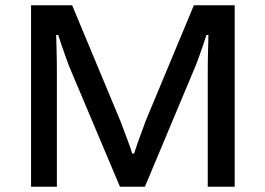

<svg xmlns="http://www.w3.org/2000/svg" viewBox="-20 -707 1005 727"><path d="M97.6 0V-687H253.2L435.9 -248.7Q441.9 -232.5 450.4 -210.2Q458.9 -187.8 467.3 -165.1Q475.6 -142.5 480.6 -125.6H487.7Q492.7 -141.8 500.5 -163.9Q508.3 -186 516.8 -208.4Q525.4 -230.8 531.4 -248.7L714.1 -687H868.6V0H766.6V-422.1Q766.6 -446.2 766.9 -476.1Q767.2 -505.9 768.2 -532.9Q769.2 -559.9 769.2 -574.5H761.7Q757.8 -561.1 750.2 -539.7Q742.7 -518.4 734.9 -495.9Q727.1 -473.4 720.1 -456.6L528.7 0H434.2L241.9 -455.6Q234.9 -474.8 227.1 -495.9Q219.4 -517.1 212.6 -537.7Q205.8 -558.3 200.3 -574.5H192.7Q193.3 -555.9 194 -528.8Q194.8 -501.7 195.1 -473.5Q195.4 -445.4 195.4 -422.1V0Z"/></svg>

Font: Archivo SemiBold SemiExpanded
Style: Regular
Weight: 600
Width: 6
Version: Version 2.001